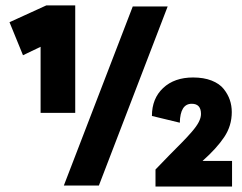

<svg xmlns="http://www.w3.org/2000/svg" viewBox="-20 -685 895 709"><path d="M257.8 -268.1H129.9V-506.8V-512.2L64.9 -481L15.1 -603L150.9 -665H257.8ZM215.8 0 470.2 -661.1H599.1L345.2 0ZM541 -256.8Q541 -321.3 582.5 -360.1Q624 -398.9 692.9 -398.9Q732.4 -398.9 761.5 -387.5Q790.5 -376 805.9 -356.7Q821.3 -337.4 828.6 -316.2Q835.9 -294.9 835.9 -271Q835.9 -220.7 808.1 -179Q780.3 -137.2 728 -90.8H778.8H836.9V3.9H554.2V-59.1Q575.7 -82 605.5 -112.1Q635.3 -142.1 652.8 -159.9Q670.4 -177.7 688.2 -198.2Q706.1 -218.8 714.1 -234.6Q722.2 -250.5 722.2 -264.2Q722.2 -301.8 688 -301.8Q645.5 -301.8 644 -231.9Z"/></svg>

Font: Human Sans Black
Style: Regular
Weight: 800
Designer: Tim Radville
Foundry: Continuum
Version: Version 1.000;FEAKit 1.0